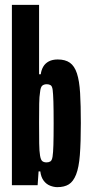

<svg xmlns="http://www.w3.org/2000/svg" viewBox="-20 -763 376 791"><path d="M216 8Q202 8 186.5 2Q171 -4 160 -18.5Q149 -33 146 -57H139L135 0H29V-743H141V-457H148Q150 -474 158 -488Q166 -502 181 -510Q196 -518 218 -518Q249 -518 268 -504.5Q287 -491 297 -460.5Q307 -430 310 -380Q313 -330 313 -256Q313 -176 309 -124.5Q305 -73 293.5 -44Q282 -15 263.5 -3.5Q245 8 216 8ZM172 -94Q181 -94 187.5 -98Q194 -102 196.5 -117.5Q199 -133 200 -165.5Q201 -198 201 -255Q201 -312 200 -344.5Q199 -377 197 -392.5Q195 -408 188.5 -412Q182 -416 173 -416Q161 -416 154 -410Q147 -404 145 -383Q142 -366 141.5 -336Q141 -306 141 -258Q141 -205 141.5 -172Q142 -139 145 -122Q148 -104 154.5 -99Q161 -94 172 -94Z"/></svg>

Font: Saira UltraCondensed ExtraBold
Style: Regular
Weight: 800
Width: 1
Designer: Hector Gatti with collaboration of the Omnibus-Type team
Foundry: Omnibus-Type
Version: Version 1.101